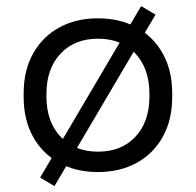

<svg xmlns="http://www.w3.org/2000/svg" viewBox="-20 -564 658 645"><path d="M309 14Q235 14 178.6 -17.1Q122.2 -48.2 90.9 -104.9Q59.5 -161.5 59.5 -237.8V-250.8Q59.5 -327 90.9 -383.6Q122.2 -440.2 178.6 -471.4Q235 -502.5 309 -502.5Q383 -502.5 439.4 -471.4Q495.8 -440.2 527.1 -383.6Q558.5 -327 558.5 -250.8V-237.8Q558.5 -161.5 527.1 -104.9Q495.8 -48.2 439.4 -17.1Q383 14 309 14ZM309 -54.5Q388 -54.5 435 -104.8Q482 -155 482 -240V-248.5Q482 -333.5 435.1 -383.8Q388.2 -434 309 -434Q230.8 -434 183.4 -383.8Q136 -333.5 136 -248.5V-240Q136 -155 183.4 -104.8Q230.8 -54.5 309 -54.5ZM502.5 -514.8 163 61.2 114.8 32.5 454.2 -543.5Z"/></svg>

Font: Space Grotesk Variable Light
Style: Regular
Weight: 300
Designer: Florian Karsten
Foundry: Florian Karsten
Version: Version 2.000